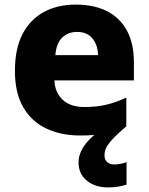

<svg xmlns="http://www.w3.org/2000/svg" viewBox="-20 -580 647 836"><path d="M435 96Q435 116 447 126Q459 136 477 136Q493 136 507 133Q521 130 531 126V224Q515 229 495.5 232.5Q476 236 450 236Q394 236 358 206.5Q322 177 322 127Q322 103 333 78.5Q344 54 368 29Q392 4 431 -23L530 -30Q490 4 469.5 26.5Q449 49 442 64.5Q435 80 435 96ZM310 -560Q389 -560 445.5 -531.5Q502 -503 532.5 -447Q563 -391 563 -309V-230H217Q219 -178 252.5 -146Q286 -114 348 -114Q400 -114 442.5 -124Q485 -134 530 -155V-30Q490 -9 444 0.5Q398 10 329 10Q247 10 182.5 -20Q118 -50 81.5 -112.5Q45 -175 45 -271Q45 -369 78.5 -432.5Q112 -496 171.5 -528Q231 -560 310 -560ZM316 -441Q276 -441 250.5 -416Q225 -391 221 -340H407Q406 -383 383 -412Q360 -441 316 -441Z"/></svg>

Font: Noto Sans Syriac Eastern ExtraBold
Style: Regular
Weight: 800
Designer: Patrick Giasson and the Monotype Design Team
Foundry: Monotype Imaging Inc.
Version: Version 3.001